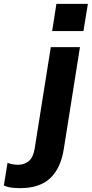

<svg xmlns="http://www.w3.org/2000/svg" viewBox="-152 -751 475 994"><path d="M0 0ZM118 -590 140 -731H303L280 -590ZM-47 223Q-69 223 -91 220.5Q-113 218 -132 209L-113 92Q-87 102 -58 102Q-26 102 -2.5 82.5Q21 63 28 15L111 -507H262L178 22Q162 121 107.5 172Q53 223 -47 223Z"/></svg>

Font: Winston
Style: Bold Italic
Weight: 700
Italic angle: -9°
Designer: Original fonts by Vernon Adams / Changes by Cristiano Sobral
Foundry: Original fonts by Vernon Adams / Changes by Cristiano Sobral
Version: Version 2.503;July 17, 2020;FontCreator 13.0.0.2655 64-bit